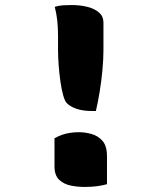

<svg xmlns="http://www.w3.org/2000/svg" viewBox="-20 -730 640 761"><path d="M360 -290H345Q309 -290 284 -298.5Q259 -307 245 -321Q237 -329 230.5 -352Q224 -375 219.5 -406.5Q215 -438 212.5 -471.5Q210 -505 210 -535V-590Q210 -620 207 -648Q204 -676 197 -703Q214 -708 229.5 -709Q245 -710 264 -710Q299 -710 327.5 -702.5Q356 -695 373 -680Q390 -665 390 -641V-529Q390 -496 386 -452.5Q382 -409 375 -366Q368 -323 360 -290ZM404 0Q390 4 374.5 6.5Q359 9 344 10Q329 11 316 11Q288 11 260.5 5.5Q233 0 214.5 -17.5Q196 -35 196 -71V-182Q210 -190 225.5 -195.5Q241 -201 258 -203.5Q275 -206 293 -206Q317 -206 342.5 -199Q368 -192 386 -172Q404 -152 404 -111Z"/></svg>

Font: Recursive Monospace Casual ExtraBold
Style: Regular
Weight: 800
Version: Version 1.047